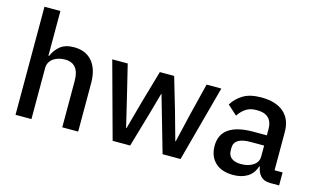

<svg xmlns="http://www.w3.org/2000/svg" viewBox="-89 -999 2090 1270"><g transform="rotate(15 956.0 -364.0)"><path d="M78 -740H187V-434H192Q209 -476 243.5 -504Q278 -532 338 -532Q418 -532 462.5 -479.5Q507 -427 507 -330V0H398V-317Q398 -438 300 -438Q279 -438 258.5 -432.5Q238 -427 222 -416Q206 -405 196.5 -388Q187 -371 187 -349V0H78Z M601 -520H707L760 -302L807 -105H810L864 -302L927 -520H1025L1089 -302L1144 -105H1147L1193 -302L1247 -520H1348L1208 0H1085L1017 -237L975 -383H973L932 -237L863 0H743Z M1822 0Q1779 0 1756 -24.5Q1733 -49 1728 -87H1723Q1708 -38 1668 -13Q1628 12 1571 12Q1490 12 1446.5 -30Q1403 -72 1403 -143Q1403 -221 1459.5 -260Q1516 -299 1625 -299H1719V-343Q1719 -391 1693 -417Q1667 -443 1612 -443Q1566 -443 1537 -423Q1508 -403 1488 -372L1423 -431Q1449 -475 1496 -503.5Q1543 -532 1619 -532Q1720 -532 1774 -485Q1828 -438 1828 -350V-89H1883V0ZM1602 -71Q1653 -71 1686 -93.5Q1719 -116 1719 -154V-229H1627Q1514 -229 1514 -159V-141Q1514 -106 1537.5 -88.5Q1561 -71 1602 -71Z"/></g></svg>

Font: IBM Plex Arabic Medium
Style: Regular
Weight: 500
Designer: Mike Abbink, Paul van der Laan, Pieter van Rosmalen, Wael Morcos, Khajak Apelian
Foundry: Bold Monday
Version: Version 1.0